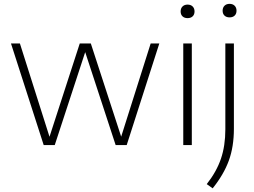

<svg xmlns="http://www.w3.org/2000/svg" viewBox="-20 -772 1354 1022"><path d="M212.5 0 38.5 -540.5H86L243.5 -44L404.5 -540.5H463.5L625 -44.5L782 -540.5H828L654.5 0H595.5L433.5 -494.5L271.5 0Z M955.5 0V-540.5H1001V0ZM978.5 -675.5Q961.5 -675.5 951.5 -685Q941.5 -694.5 941.5 -711Q941.5 -727.5 951.5 -737.5Q961.5 -747.5 978.5 -747.5Q995.5 -747.5 1005.5 -737.5Q1015.5 -727.5 1015.5 -711Q1015.5 -694.5 1005.5 -685Q995.5 -675.5 978.5 -675.5Z M1112 230.5 1080.5 208Q1132.5 142 1156 73Q1179.5 4 1179.5 -83.5V-540.5H1225V-86.5Q1225 9 1198 83Q1171 157 1112 230.5ZM1202 -679.5Q1185 -679.5 1175 -689Q1165 -698.5 1165 -715Q1165 -731.5 1175 -741.5Q1185 -751.5 1202 -751.5Q1219 -751.5 1229 -741.5Q1239 -731.5 1239 -715Q1239 -698.5 1229 -689Q1219 -679.5 1202 -679.5Z"/></svg>

Font: Encode Sans SemiExpanded SemiExpanded ExtraLight
Style: Regular
Weight: 200
Width: 6
Designer: Multiple Designers
Foundry: Impallari Type
Version: Version 3.000; ttfautohint (v1.8.3) -l 8 -r 50 -G 200 -x 14 